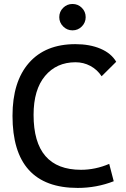

<svg xmlns="http://www.w3.org/2000/svg" viewBox="-20 -922 626 952"><path d="M365.2 9.8Q42 9.8 42 -347.7Q42 -517.1 123.5 -610.1Q205.1 -703.1 353.5 -703.1Q425.3 -703.1 478.5 -680.4Q531.7 -657.7 556.2 -615.7L483.9 -543.9Q461.9 -577.1 428 -595.2Q394 -613.3 354.5 -613.3Q260.3 -613.3 203.4 -545.4Q146.5 -477.5 146.5 -352.5Q146.5 -80.1 381.8 -80.1Q452.6 -80.1 521.5 -109.4L543.9 -23.4Q459 9.8 365.2 9.8ZM339.4 -771.5Q312.5 -771.5 293.2 -790.8Q273.9 -810.1 273.9 -836.9Q273.9 -864.3 293.2 -883.3Q312.5 -902.3 339.4 -902.3Q366.7 -902.3 385.7 -883.3Q404.8 -864.3 404.8 -836.9Q404.8 -810.1 385.7 -790.8Q366.7 -771.5 339.4 -771.5Z"/></svg>

Font: Cascadia Mono PL
Style: Regular
Weight: 400
Monospace: yes
Designer: Aaron Bell
Foundry: Saja Typeworks
Version: Version 2102.003